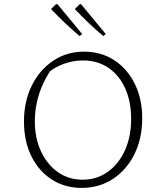

<svg xmlns="http://www.w3.org/2000/svg" viewBox="-20 -909 786 937"><path d="M378 8Q296 8 232.5 -33Q169 -74 133 -147Q97 -220 97 -316Q97 -414 135 -491Q173 -568 239.5 -612.5Q306 -657 390 -657Q473 -657 537 -615.5Q601 -574 637.5 -500.5Q674 -427 674 -332Q674 -233 636 -156.5Q598 -80 531.5 -36Q465 8 378 8ZM384 -32Q452 -32 505.5 -70Q559 -108 589.5 -175Q620 -242 620 -329Q620 -413 591 -477.5Q562 -542 509 -578Q456 -614 385 -614Q339 -614 294.5 -598.5Q250 -583 213 -553L233 -575Q150 -454 150 -318Q150 -235 180 -170.5Q210 -106 262.5 -69Q315 -32 384 -32ZM368 -733Q332 -764 297 -797Q262 -830 229 -865L254 -889L261 -888L381 -743ZM484 -733Q447 -764 412.5 -797Q378 -830 345 -865L370 -889L376 -888L496 -743Z"/></svg>

Font: Piazzolla Thin Thin
Style: Regular
Weight: 250
Version: Version 2.005